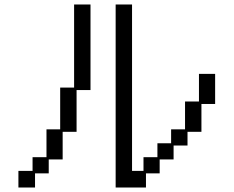

<svg xmlns="http://www.w3.org/2000/svg" viewBox="-20 -807 1040 855"><path d="M495 -787H568V-46H619V-107H681V-169H742V-231H804V-355H866V-478H938V-344H877V-220H815V-159H753V-97H691V-35H630V28H495ZM62 -46H125V-107H187V-231H248V-417H310V-787H383V-406H321V-220H259V-97H197V-35H136V28H62Z"/></svg>

Font: DotGothic16
Style: Regular
Weight: 400
Designer: Fontworks Inc.
Foundry: Fontworks Inc.
Version: Version 1.100